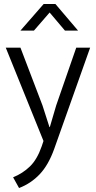

<svg xmlns="http://www.w3.org/2000/svg" viewBox="-20 -710 481 967"><path d="M9 -470H83L194 -179L229 -70H231L263 -179L364 -470H434L253 40Q224 121 180 167.5Q136 214 76 237L46 183Q95 163 131 128Q167 93 190 27L199 0ZM373 -556H307L230 -647L151 -556H83L200 -690H259Z"/></svg>

Font: Mukta Mahee Light
Style: Regular
Weight: 300
Designer: Shuchita Grover, Noopur Datye, Girish Dalvi, Yashodeep Gholap
Foundry: Ek Type
Version: Version 2.538;PS 1.000;hotconv 16.6.51;makeotf.lib2.5.65220;